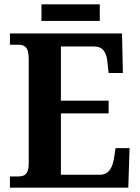

<svg xmlns="http://www.w3.org/2000/svg" viewBox="-20 -869 650 889"><path d="M172 -772H442V-849H172ZM26 0H574L580 -183H515L508 -137C501 -93 484 -60 443 -60H262V-344H483V-403H262V-654H415C457 -654 474 -626 478 -577L483 -531H549L545 -714H26V-662H63C91 -662 113 -654 113 -598V-111C113 -61 92 -52 64 -52H26Z"/></svg>

Font: Noto Serif Tamil SemiCondensed
Style: Bold
Weight: 700
Width: 4
Designer: Indian Type Foundry, Tom Grace, and the Monotype Design Team
Foundry: Monotype Imaging Inc.
Version: Version 2.004